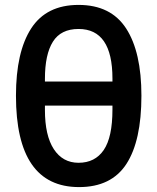

<svg xmlns="http://www.w3.org/2000/svg" viewBox="-20 -749 640 782"><path d="M45 -359Q45 -537.5 107 -633.2Q169 -729 300 -729Q431.5 -729 493.8 -633Q556 -537 556 -359Q556 -175.5 494.8 -81.2Q433.5 13 302 13Q45 13 45 -359ZM438 -303V-319H163V-301Q163 -197 199.2 -141.5Q235.5 -86 300 -86Q367 -86 402.5 -138Q438 -190 438 -303ZM438 -417V-429Q438 -631 300 -631Q228 -631 195.5 -579.2Q163 -527.5 163 -428V-417Z"/></svg>

Font: JuliaMono
Style: Bold
Weight: 700
Monospace: yes
Designer: cormullion
Foundry: corm
Version: Version 0.055; ttfautohint (v1.8.4)